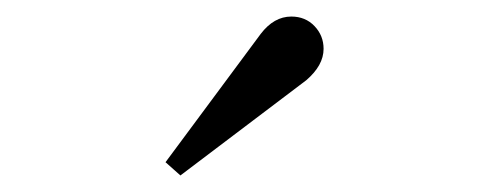

<svg xmlns="http://www.w3.org/2000/svg" viewBox="-20 -754 592 232"><path d="M180 -558 295 -713Q311 -734 332 -734Q349 -734 360 -722.5Q371 -711 371 -695Q371 -675 350 -657L198 -542Z"/></svg>

Font: Ibarra Real Nova SemiBold
Style: Regular
Weight: 600
Designer: Jose Maria Ribagorda & Octavio Pardo
Foundry: Jose Maria Ribagorda
Version: Version 1.014